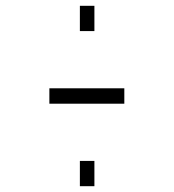

<svg xmlns="http://www.w3.org/2000/svg" viewBox="-20 -677 600 661"><path d="M255 -657H305V-570H255ZM150 -373H408V-320H150ZM255 -123H305V-36H255Z"/></svg>

Font: Cairo Light
Style: Regular
Weight: 300
Designer: Mohamed Gaber, the designers of Titillium
Foundry: Kief Type Foundry
Version: Version 2.009; ttfautohint (v1.5.33-1714) -l 8 -r 50 -G 200 